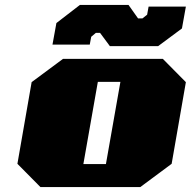

<svg xmlns="http://www.w3.org/2000/svg" viewBox="-20 -763 778 783"><path d="M428 -575 388 -629H371L352 -613L346 -581H194L210 -669L306 -743H504L543 -688H561L580 -703L586 -736H738L722 -647L625 -575ZM145 0 51 -95 109 -428 237 -523H644L738 -428L680 -95L552 0ZM320 -94H412L471 -429H379Z"/></svg>

Font: Tomorrow ExtraBold
Style: Italic
Weight: 800
Italic angle: -10°
Designer: Tony de Marco, Monica Rizzolli
Foundry: Just in Type
Version: Version 2.002